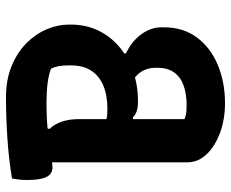

<svg xmlns="http://www.w3.org/2000/svg" viewBox="-85 -675 770 640"><g transform="rotate(-90 300.0 -355.0)"><path d="M276 10Q248 10 222.5 5.5Q197 1 176 -7Q155 -15 138 -25.5Q121 -36 109 -48Q94 -63 86.5 -79.5Q79 -96 79 -115Q79 -177 79 -238.5Q79 -300 79 -360.5Q79 -421 79 -482.5Q79 -544 79 -606H200L190 -575Q206 -559 214.5 -534Q223 -509 223 -476Q223 -432 223 -388.5Q223 -345 223 -301.5Q223 -258 223 -213.5Q223 -169 223 -125Q230 -122 237 -120.5Q244 -119 252 -118.5Q260 -118 270 -118Q307 -118 335 -128Q363 -138 378.5 -159.5Q394 -181 394 -214V-223Q394 -244 384.5 -263Q375 -282 352 -297.5Q329 -313 286 -326H256V-355L442 -338V-320Q481 -302 505 -270Q529 -238 529 -201V-194Q529 -129 495 -83.5Q461 -38 403.5 -14Q346 10 276 10ZM25 -700Q91 -711 161 -715.5Q231 -720 295 -720Q355 -720 400.5 -701Q446 -682 476.5 -651.5Q507 -621 522.5 -584Q538 -547 538 -512V-503Q538 -454 518.5 -413Q499 -372 463.5 -342Q428 -312 381.5 -296Q335 -280 281 -280Q263 -280 250.5 -284Q238 -288 229 -297L202 -296V-395Q216 -387 226 -384.5Q236 -382 257 -382Q302 -382 334.5 -395.5Q367 -409 384.5 -436Q402 -463 402 -503V-512Q402 -530 399.5 -544Q397 -558 391 -570Q370 -578 341.5 -581.5Q313 -585 276 -585Q222 -585 177 -580Q132 -575 102 -570Q72 -565 62 -565Q40 -565 30 -585.5Q20 -606 20 -650Q20 -665 21.5 -677Q23 -689 25 -700Z"/></g></svg>

Font: Recursive Monospace Casual
Style: Bold
Weight: 700
Version: Version 1.047